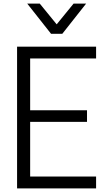

<svg xmlns="http://www.w3.org/2000/svg" viewBox="-20 -1037 589 1057"><path d="M454 -851ZM323 -851H261L130 -1017H199L292 -903L385 -1017H454ZM509 0H74V-780H509V-715H146V-430H459V-366H146V-65H509Z"/></svg>

Font: Tanohe Sans
Style: Regular
Weight: 400
Designer: Village Type and Design LLC & Cristiano Sobral
Foundry: Cooper Hewitt Smithsonian Design Museum
Version: Version 1.00;September 29, 2021;FontCreator 13.0.0.2655 64-b